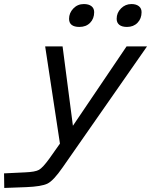

<svg xmlns="http://www.w3.org/2000/svg" viewBox="-103 -694 746 948"><path d="M623 -465 206 133Q161 198 131.5 212.5Q102 227 26 230L-82 234L-83 162L21 157Q71 155 89.5 144.5Q108 134 140 90L193 15L120 -465H206L257 -73L522 -465ZM362 -634Q362 -602 342 -581.5Q322 -561 289 -561Q264 -561 251 -571Q238 -581 238 -601Q238 -630 259 -652Q280 -674 311 -674Q335 -674 348.5 -663.5Q362 -653 362 -634ZM596 -634Q596 -602 576 -581.5Q556 -561 524 -561Q499 -561 486 -571.5Q473 -582 473 -601Q473 -631 494.5 -652.5Q516 -674 546 -674Q569 -674 582.5 -663.5Q596 -653 596 -634Z"/></svg>

Font: Intel One Mono
Style: Italic
Weight: 400
Italic angle: -16°
Monospace: yes
Designer: Fred Shallcrass
Foundry: Frere-Jones Type LLC
Version: Version 1.400;hotconv 1.1.0;makeotfexe 2.6.0;FJTRelease1.4